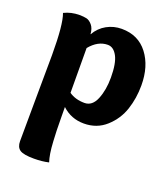

<svg xmlns="http://www.w3.org/2000/svg" viewBox="-135 -582 817 932"><g transform="rotate(20 273.0 -116.0)"><path d="M39 -460Q75 -478 118 -478Q140 -478 155 -474.5Q170 -471 184 -454.5Q198 -438 200 -408Q222 -446 257.5 -465.5Q293 -485 334 -485Q420 -485 468.5 -421.5Q517 -358 517 -259Q517 -193 497.5 -134Q478 -75 431 -32.5Q384 10 317 10Q251 10 204 -34Q204 -28 204.5 20Q205 68 205.5 86.5Q206 105 208 141.5Q210 178 214 202.5Q218 227 224 245Q190 253 148 253Q94 253 75 240Q56 227 56 196Q56 98 57.5 -47Q59 -192 59 -249Q59 -408 39 -460ZM206 -108Q239 -85 286 -85Q326 -85 345.5 -132.5Q365 -180 365 -244Q365 -318 346 -353.5Q327 -389 297 -389Q246 -389 205 -339Q206 -253 206 -108Z"/></g></svg>

Font: Overlock Black
Style: Regular
Weight: 900
Designer: Dario Muhafara
Foundry: Dario Manuel Muhafara
Version: Version 1.002